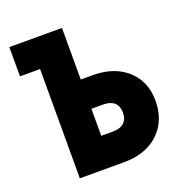

<svg xmlns="http://www.w3.org/2000/svg" viewBox="-141 -921 983 1042"><g transform="rotate(-20 350.0 -400.0)"><path d="M27 -800H331V-502H401Q483 -502 544 -471.5Q605 -441 639 -386Q673 -331 673 -256Q673 -178 639 -120.5Q605 -63 544 -31.5Q483 0 401 0H143V-631H27ZM331 -177H401Q441 -177 463 -197.5Q485 -218 485 -255Q485 -293 463 -313Q441 -333 401 -333H331Z"/></g></svg>

Font: Martian Mono ExtraBold
Style: Regular
Weight: 800
Monospace: yes
Designer: Roman Shamin
Foundry: Evil Martians
Version: Version 1.000; ttfautohint (v1.8.4.7-5d5b)